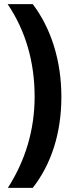

<svg xmlns="http://www.w3.org/2000/svg" viewBox="-20 -748 359 926"><path d="M276 -281C276 -456 226 -612 138 -728H17C104 -599 147 -448 147 -282C147 -121 102 27 18 158H138C228 43 276 -107 276 -281Z"/></svg>

Font: Noto Sans Lao UI Cond
Style: Bold
Weight: 700
Width: 3
Designer: Monotype Design Team
Foundry: Monotype Imaging Inc.
Version: Version 2.000